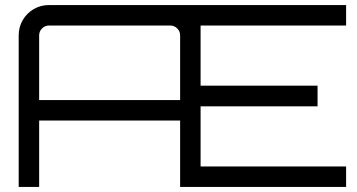

<svg xmlns="http://www.w3.org/2000/svg" viewBox="-20 -740 1415 760"><path d="M54 0V-600Q54 -633 70 -660.5Q86 -688 113.5 -704Q141 -720 174 -720H1350V-639H774V-401H1237V-319H774V-81H1350V0H693V-263H135V0ZM135 -344H693V-600Q693 -616 681.5 -627.5Q670 -639 654 -639H174Q158 -639 146.5 -627.5Q135 -616 135 -600Z"/></svg>

Font: Orbitron
Style: Regular
Weight: 400
Designer: Matt McInerney
Foundry: The League of Moveable Type
Version: Version 2.001